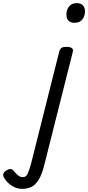

<svg xmlns="http://www.w3.org/2000/svg" viewBox="-231 -815 564 1229"><path d="M-90 394Q-122 394 -151.5 376.5Q-181 359 -201 329Q-211 315 -210.5 302.5Q-210 290 -193 278Q-177 267 -164.5 267Q-152 267 -143 279Q-126 300 -113 309.5Q-100 319 -85 319Q-65 319 -55 299Q-45 279 -32 232L148 -484Q154 -503 163.5 -509Q173 -515 192 -515Q221 -515 230.5 -506Q240 -497 234 -479L51 247Q35 309 13.5 340.5Q-8 372 -33.5 383Q-59 394 -90 394ZM244 -669Q222 -669 208 -682.5Q194 -696 194 -722Q194 -751 210.5 -773Q227 -795 262 -795Q285 -795 299 -781.5Q313 -768 313 -741Q313 -713 296.5 -691Q280 -669 244 -669Z"/></svg>

Font: Playwrite IS
Style: Regular
Weight: 400
Designer: Veronika Burian, José Scaglione
Foundry: TypeTogether
Version: Version 1.002